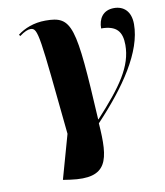

<svg xmlns="http://www.w3.org/2000/svg" viewBox="-85 -615 777 904"><g transform="rotate(-10 303.5 -163.0)"><path d="M178 215C356 240 370 155 357 -23C497 -171 601 -323 601 -454C601 -517 566 -545 521 -545C467 -545 445 -506 445 -461C519 -461 544 -428 544 -365C544 -263 482 -176 359 -42H357C332 -496 321 -543 193 -543C137 -543 91 -524 59 -499L64 -492C88 -510 105 -516 117 -516C154 -516 155 -475 203 0L144 210Z"/></g></svg>

Font: Noto Serif Display ExtraBold
Style: Italic
Weight: 800
Italic angle: -12°
Designer: Monotype Design Team
Foundry: Monotype Imaging Inc.
Version: Version 2.009